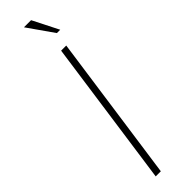

<svg xmlns="http://www.w3.org/2000/svg" viewBox="-229 -620 610 610"><g transform="rotate(-45 75.5 -315.5)"><path d="M29 0 99 -495H122L52 0ZM129 -544 68 -631H100L144 -544Z"/></g></svg>

Font: Alumni Sans Thin Thin
Style: Italic
Weight: 250
Italic angle: -8°
Version: Version 1.016